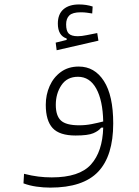

<svg xmlns="http://www.w3.org/2000/svg" viewBox="-20 -625 626 862"><path d="M205.6 217.3Q175.8 217.3 144.3 212.9Q112.8 208.5 85.4 198.2L87.9 155.3Q122.6 164.1 151.9 167.7Q181.2 171.4 212.4 171.4Q336.4 171.4 388.4 113.5Q440.4 55.7 443.4 -52.2L434.1 -51.8Q422.9 -37.1 398.9 -26.9Q375 -16.6 319.3 -16.6Q247.1 -16.6 216.3 -50Q185.5 -83.5 185.5 -154.3Q185.5 -199.7 202.9 -238.8Q220.2 -277.8 253.4 -302Q286.6 -326.2 333.5 -326.2Q404.8 -326.2 446.5 -261.2Q488.3 -196.3 488.3 -70.8Q488.3 74.7 420.7 146Q353 217.3 205.6 217.3ZM443.4 -79.6Q441.4 -174.3 412.1 -227.3Q382.8 -280.3 330.1 -280.3Q281.2 -280.3 255.9 -242.7Q230.5 -205.1 230.5 -154.3Q230.5 -105.5 253.4 -84Q276.4 -62.5 335.4 -62.5Q364.7 -62.5 391.8 -67.9Q418.9 -73.2 443.4 -79.6ZM234.4 -399.4 230 -433.6 279.3 -445.8V-452.1Q239.7 -465.3 239.7 -519Q239.7 -561.5 264.9 -583.3Q290 -605 335 -605Q367.7 -605 396 -595.7L394 -564.5Q381.3 -566.4 369.6 -568.1Q357.9 -569.8 342.3 -569.8Q306.2 -569.8 291.5 -555.9Q276.9 -542 276.9 -515.6Q276.9 -485.8 288.8 -474.1Q300.8 -462.4 329.1 -462.4Q346.2 -462.4 369.6 -467.3Q393.1 -472.2 416.5 -476.6L421.9 -442.4Z"/></svg>

Font: Cascadia Mono NF ExtraLight
Style: Regular
Weight: 200
Monospace: yes
Designer: Aaron Bell
Foundry: Saja Typeworks
Version: Version 2404.023; ttfautohint (v1.8.4)